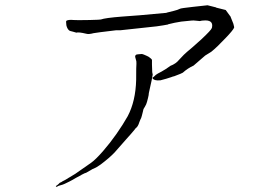

<svg xmlns="http://www.w3.org/2000/svg" viewBox="-20 -706 1040 729"><path d="M239 -30 241 -31Q269 -47 283 -58Q304 -73 326 -88Q343 -100 371 -132Q398 -163 422.5 -198Q447 -233 465 -265Q495 -322 497 -403V-404Q497 -457 498 -464Q498 -476 497 -476Q496 -480 494 -487Q492 -493 495 -496.5Q498 -500 506 -500Q515 -501 518 -501Q521 -501 528 -498Q540 -493 545 -490Q556 -482 557 -479V-461Q558 -435 558 -432Q561 -421 559 -419Q559 -419 556 -402L545 -352V-351Q545 -346 542 -334Q538 -317 535 -310Q529 -298 526 -294Q526 -295 526 -294Q526 -295 526 -294Q524 -291 523 -284Q518 -263 516 -258Q513 -253 509 -242Q504 -225 495 -219Q495 -218 476 -196L475 -195Q462 -180 459 -177Q426 -140 415 -127Q396 -107 363 -82Q357 -78 348 -72Q335 -65 329 -63L328 -62Q308 -51 307 -50Q304 -50 289 -42L288 -41Q286 -40 269 -31Q256 -23 244 -17Q220 -5 218 -5Q199 0 198 2Q198 3 196 3H194H192L193 0Q193 -1 196 -2Q200 -5 202 -7Q206 -11 207 -12Q213 -14 218 -18Q225 -21 238 -29ZM420 -591Q344 -582 335 -580Q317 -575 307 -578Q278 -585 270 -582L256 -586Q245 -588 242 -591Q235 -597 232 -610Q230 -626 232 -627Q239 -632 260 -630Q268 -629 320 -630Q361 -631 363 -632Q379 -638 443 -643Q494 -647 510 -648L609 -657H610H611L613 -658L641 -665Q654 -668 664 -673Q668 -675 713 -680L768 -686L800 -678L801 -677Q832 -669 837 -668L856 -642V-641Q865 -618 866 -616Q870 -601 869 -601Q864 -590 837 -562Q803 -526 784 -511L783 -510L759 -495L715 -457Q693 -447 674 -430Q672 -428 640 -416H639H638Q637 -415 611 -407Q593 -402 589 -401Q575 -400 569 -402Q562 -404 559 -409Q559 -410 559 -411Q563 -413 572 -422Q577 -426 593 -434L613 -446L614 -447Q627 -456 627 -456Q648 -464 660 -479Q681 -502 690 -509Q704 -520 746 -558Q782 -592 784 -599V-600L785 -601V-602Q791 -632 751 -628Q746 -628 739 -626Q737 -626 729 -627Q712 -629 708 -628Q706 -628 668 -624Q642 -620 619 -614L618 -613Q603 -610 575 -606L436 -591Z"/></svg>

Font: ToneOZ-Pinyin-Tsuipita-TC
Style: Regular
Weight: 400
Designer: ÂÆ£ÂøóÂáåJeffrey Xuan(jeffreyx@gmail.com, ToneOZ.com) ÈòøÂù§(cjkFonts)
Foundry: ToneOZ
Version: Version 0.24071